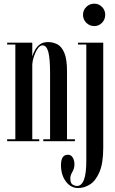

<svg xmlns="http://www.w3.org/2000/svg" viewBox="-20 -750 612 1020"><path d="M18 0V-10H61.5V-513.5H18V-523.5H151.5V-450.5Q156.5 -467 166.2 -484.8Q176 -502.5 192.5 -514.5Q209 -526.5 235 -526.5Q261 -526.5 284 -515Q307 -503.5 321.5 -470Q336 -436.5 336 -371.5V-10H378V0H210V-10H246V-363Q246 -438 236.8 -473.5Q227.5 -509 206 -509Q192 -509 180 -491.2Q168 -473.5 160.2 -450Q152.5 -426.5 151.5 -408.5V-10H188.5V0ZM481 -611.5Q456 -611.5 438.5 -629Q421 -646.5 421 -671.5Q421 -696 438.5 -713.2Q456 -730.5 481 -730.5Q505 -730.5 522 -713.2Q539 -696 539 -671.5Q539 -646.5 522 -629Q505 -611.5 481 -611.5ZM395.5 249Q356 249 330 214.2Q304 179.5 304 127Q304 72 340.5 72Q357.5 72 366.5 87Q375.5 102 375.5 123Q375.5 144.5 364.5 163.2Q353.5 182 353.5 196.5Q353.5 223.5 366 230.8Q378.5 238 388.5 238Q438.5 238 438.5 105.5V-513.5H394.5V-523.5H528.5V35.5Q528.5 117 508.5 163.8Q488.5 210.5 458 229.8Q427.5 249 395.5 249Z"/></svg>

Font: Imbue 100pt Medium
Style: Regular
Weight: 500
Designer: Tyler Finck
Foundry: Etcetera Type Company
Version: Version 1.102; ttfautohint (v1.8.3)